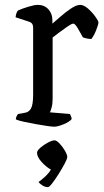

<svg xmlns="http://www.w3.org/2000/svg" viewBox="-20 -520 427 788"><path d="M202 0Q194 0 173.5 -3Q153 -6 127.5 -10.5Q102 -15 79 -20Q56 -25 45 -30Q45 -36 48 -42.5Q51 -49 54 -52L81 -57Q98 -59 107 -74.5Q116 -90 116 -132V-407Q116 -426 99 -431L44 -449Q45 -460 48 -467Q51 -474 54 -477Q69 -484 95 -492Q121 -500 135 -500Q162 -500 178.5 -482Q195 -464 195 -437V-423Q208 -434 229 -452.5Q250 -471 272 -485.5Q294 -500 309 -500Q324 -500 341.5 -484.5Q359 -469 371.5 -451.5Q384 -434 384 -428Q384 -420 375 -397Q366 -374 355 -360Q345 -360 334.5 -362.5Q324 -365 320 -367Q311 -384 299.5 -403.5Q288 -423 281 -423Q274 -423 256 -410.5Q238 -398 220 -384.5Q202 -371 196 -366V-115Q196 -94 192 -79.5Q188 -65 185 -59L267 -52Q268 -49 271 -43.5Q274 -38 274 -31Q265 -20 241 -10Q217 0 202 0ZM177 248Q165 248 154 241Q143 234 138 227Q151 218 165.5 204.5Q180 191 189 176Q170 166 151 145Q132 124 132 107Q132 98 146 86Q160 74 177 65Q194 56 204 56Q212 56 224.5 69Q237 82 246.5 98.5Q256 115 256 124Q256 132 245.5 151.5Q235 171 221 193.5Q207 216 194.5 232Q182 248 177 248Z"/></svg>

Font: Texturina Light
Style: Regular
Weight: 300
Designer: Guillermo Torres Carreño
Foundry: Omnibus-Type
Version: Version 1.002; ttfautohint (v1.8.3)